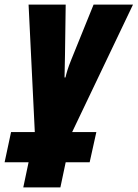

<svg xmlns="http://www.w3.org/2000/svg" viewBox="-62 -573 597 833"><path d="M39 240H200L223 131H327L356 0H251L515 -553H344L248 -316C232 -277 226 -254 222 -237H218C219 -272 219 -305 220 -337L223 -553H62L89 0H-14L-42 131H62Z"/></svg>

Font: Noto Sans UI Condensed Black
Style: Italic
Weight: 900
Width: 3
Italic angle: -192°
Designer: Monotype Design Team
Foundry: Monotype Imaging Inc.
Version: Version 1.901